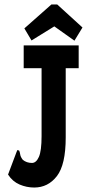

<svg xmlns="http://www.w3.org/2000/svg" viewBox="-20 -826 390 859"><path d="M133 13Q99 13 67.5 -0.5Q36 -14 16 -45L54 -146L58 -155L66 -152Q69 -145 70.5 -134.5Q72 -124 82 -111Q99 -97 123 -97Q142 -97 154 -124Q166 -151 166 -217V-521H86V-623H332V-521H274V-211Q274 -89 234.5 -38Q195 13 133 13ZM121 -645 89 -699 210 -806H236L349 -703L313 -644L223 -708Z"/></svg>

Font: Inconsolata ExtraCondensed Black
Style: Regular
Weight: 900
Width: 2
Monospace: yes
Designer: Raph Levien, Cyreal, Brenton Simpson
Foundry: Raph Levien, Cyreal, Google
Version: Version 3.001; ttfautohint (v1.8.2.53-6de2)